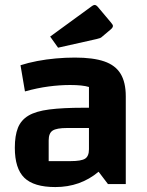

<svg xmlns="http://www.w3.org/2000/svg" viewBox="-20 -745 595 777"><path d="M204 12Q117 12 78.5 -25.5Q40 -63 40 -147Q40 -196 52.5 -227.5Q65 -259 95 -277Q125 -295 179.5 -302Q234 -309 318 -309H370V-227H252Q209 -227 193 -216.5Q177 -206 177 -177V-93H266Q309 -93 324.5 -103Q340 -113 340 -141V-393Q314 -401 264 -401Q222 -401 176.5 -395Q131 -389 81 -375L63 -481Q94 -491 130.5 -498Q167 -505 206 -508.5Q245 -512 283 -512Q357 -512 402 -496.5Q447 -481 468 -446.5Q489 -412 489 -355V0H417L379 -50Q305 12 204 12ZM215 -552 183 -597 353 -721Q359 -725 363 -725Q369 -725 376 -717L429 -654Q437 -645 437 -640Q437 -633 427 -625L395 -598Q390 -593 385 -591Q380 -589 371 -587Z"/></svg>

Font: Changa SemiBold
Style: Regular
Weight: 600
Designer: Eduardo Rodriguez Tunni
Foundry: Eduardo Rodriguez Tunni
Version: Version 3.002; ttfautohint (v1.8.2)